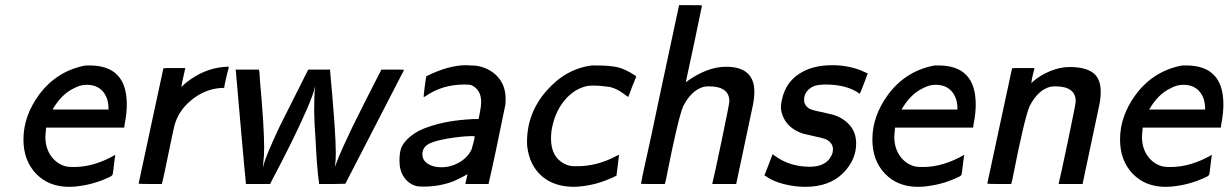

<svg xmlns="http://www.w3.org/2000/svg" viewBox="-20 -714 4767 745"><path d="M328 -460Q472 -460 472 -309Q472 -274 464 -234L462 -219H159Q156 -186 156 -185Q156 -139 178.5 -108Q201 -77 237 -68Q246 -66 268 -66Q345 -66 427 -113V-109Q426 -107 422 -72.5Q418 -38 417 -37Q417 -34 409 -29Q350 0 287 8Q269 11 248 11Q169 11 120 -40Q71 -91 71 -173Q71 -264 132 -347Q199 -437 307 -459Q311 -460 318 -460ZM401 -299Q399 -338 377 -361.5Q355 -385 316 -385Q291 -385 266 -371Q219 -349 184 -289H401Z M845 -454Q847 -454 852.5 -454.5Q858 -455 860 -455H868L865 -442Q864 -439 860 -422.5Q856 -406 853 -391.5Q850 -377 850 -373Q786 -373 732 -333Q678 -293 660 -237Q657 -231 645 -173Q633 -115 621.5 -59.5Q610 -4 608 -2V0H563Q518 0 518 -2L566 -226L614 -449Q614 -450 657 -450H699L691 -414Q690 -409 688.5 -402.5Q687 -396 686.5 -392.5Q686 -389 685 -384.5Q684 -380 684 -379Q684 -378 684 -377Q686 -379 689 -381Q691 -384 702 -393Q768 -446 845 -454Z M934 -5Q933 -8 914 -222.5Q895 -437 895 -440L894 -444H985V-442Q987 -440 989 -398Q1005 -222 1005 -140Q1005 -108 1001 -76Q1001 -72 1000 -67V-65Q1001 -65 1003 -75Q1012 -110 1064 -221L1176 -444H1261V-437Q1283 -200 1283 -121Q1283 -90 1280 -70Q1280 -67 1280 -67L1282 -73Q1293 -104 1314.5 -151Q1336 -198 1349.5 -225.5Q1363 -253 1398.5 -323.5Q1434 -394 1440 -405L1460 -444H1504Q1548 -444 1548 -443L1320 -1L1269 0H1218V-5Q1210 -54 1204 -180Q1200 -227 1199 -283Q1199 -343 1202 -370L1203 -378Q1202 -377 1202 -376Q1197 -351 1169 -286Q1120 -174 1034 -12L1028 0H934Z M1634 -418Q1720 -461 1789 -461Q1791 -461 1797 -460.5Q1803 -460 1806 -460Q1834 -460 1853 -453Q1893 -440 1917.5 -408.5Q1942 -377 1942 -329Q1942 -325 1941.5 -318Q1941 -311 1941 -308Q1901 -110 1876 -2V0H1786V-2L1794 -38Q1764 -21 1738 -10Q1684 10 1625 10Q1603 10 1596 8Q1566 0 1548 -26Q1530 -52 1530 -90Q1530 -115 1535 -135Q1544 -162 1573.5 -185.5Q1603 -209 1638 -220Q1711 -247 1817 -252H1837L1842 -277Q1847 -302 1847 -318Q1847 -367 1808 -384Q1801 -386 1782 -386Q1695 -386 1630 -340Q1625 -337 1624 -337Q1623 -338 1628 -377Q1633 -416 1634 -418ZM1619 -116Q1619 -92 1640 -78.5Q1661 -65 1692 -65Q1731 -65 1764 -85Q1797 -105 1810 -135Q1812 -140 1817 -160Q1822 -180 1822 -184Q1822 -186 1811 -186Q1767 -185 1718 -176.5Q1669 -168 1646 -157Q1619 -143 1619 -116Z M2025 -164Q2025 -275 2100 -361Q2175 -447 2276 -460H2292Q2348 -460 2377 -453Q2406 -446 2443 -422L2449 -417L2433 -378Q2418 -339 2418 -338L2416 -339Q2415 -340 2412.5 -341.5Q2410 -343 2408 -344Q2370 -375 2335 -378Q2305 -382 2284 -382Q2269 -382 2257 -380Q2205 -368 2168 -321.5Q2131 -275 2120 -207Q2118 -191 2118 -177Q2118 -104 2171 -78Q2189 -69 2209 -69H2219Q2297 -69 2370 -108Q2382 -114 2382 -113Q2382 -112 2377 -72L2372 -32L2367 -30Q2362 -27 2355 -24Q2348 -21 2345 -20Q2281 8 2209 11Q2130 11 2082.5 -30.5Q2035 -72 2026 -144Q2025 -149 2025 -164Z M2810 -321Q2810 -379 2730 -379Q2720 -379 2710 -377Q2663 -364 2631 -302Q2620 -276 2603 -202Q2586 -128 2574 -66Q2562 -4 2560 -2V0H2513Q2467 0 2467 -1L2476 -46Q2486 -90 2505 -177.5Q2524 -265 2541 -348L2615 -694H2659Q2704 -694 2704 -693Q2704 -692 2673 -544L2641 -395Q2723 -455 2797 -455Q2907 -455 2907 -358Q2907 -334 2902 -309Q2901 -304 2869.5 -155.5Q2838 -7 2837 -2V0H2744V-2Q2752 -34 2781 -172.5Q2810 -311 2810 -321Z M3015 -331Q3029 -393 3080 -427Q3131 -461 3209 -461Q3269 -461 3320 -441L3347 -429Q3347 -428 3332 -389Q3317 -350 3316 -350Q3267 -386 3184 -386Q3150 -386 3134 -378Q3100 -360 3100 -326Q3100 -306 3119 -293Q3131 -286 3174 -278Q3181 -276 3192 -273.5Q3203 -271 3209.5 -269.5Q3216 -268 3218 -267Q3256 -254 3279 -226Q3302 -198 3302 -157Q3302 -93 3251 -42Q3198 11 3104 11Q3063 11 3020.5 0Q2978 -11 2954 -29L2946 -33Q2948 -39 2962.5 -75.5Q2977 -112 2978 -116L2987 -109Q3045 -67 3122 -67Q3185 -67 3206 -110Q3212 -121 3212 -135Q3212 -160 3184 -174Q3174 -178 3135 -186.5Q3096 -195 3091 -197Q3040 -216 3021 -256Q3010 -278 3010 -299Q3010 -311 3015 -331Z M3622 -460Q3766 -460 3766 -309Q3766 -274 3758 -234L3756 -219H3453Q3450 -186 3450 -185Q3450 -139 3472.5 -108Q3495 -77 3531 -68Q3540 -66 3562 -66Q3639 -66 3721 -113V-109Q3720 -107 3716 -72.5Q3712 -38 3711 -37Q3711 -34 3703 -29Q3644 0 3581 8Q3563 11 3542 11Q3463 11 3414 -40Q3365 -91 3365 -173Q3365 -264 3426 -347Q3493 -437 3601 -459Q3605 -460 3612 -460ZM3695 -299Q3693 -338 3671 -361.5Q3649 -385 3610 -385Q3585 -385 3560 -371Q3513 -349 3478 -289H3695Z M4154 -321Q4154 -379 4074 -379Q4064 -379 4054 -377Q4007 -364 3975 -302Q3964 -276 3947 -202Q3930 -128 3918 -66Q3906 -4 3904 -2V0H3857Q3811 0 3811 -2L3859 -226L3907 -449Q3907 -450 3951 -450H3994L3987 -421Q3986 -417 3985 -412Q3984 -407 3983.5 -404Q3983 -401 3982.5 -397.5Q3982 -394 3982 -393.5Q3982 -393 3982 -392Q3985 -395 3989 -398Q4014 -421 4053.5 -437.5Q4093 -454 4130 -454Q4190 -454 4220.5 -432Q4251 -410 4251 -358Q4251 -334 4246 -309Q4245 -304 4213.5 -155.5Q4182 -7 4181 -2V0H4088V-2Q4096 -34 4125 -172.5Q4154 -311 4154 -321Z M4583 -460Q4727 -460 4727 -309Q4727 -274 4719 -234L4717 -219H4414Q4411 -186 4411 -185Q4411 -139 4433.5 -108Q4456 -77 4492 -68Q4501 -66 4523 -66Q4600 -66 4682 -113V-109Q4681 -107 4677 -72.5Q4673 -38 4672 -37Q4672 -34 4664 -29Q4605 0 4542 8Q4524 11 4503 11Q4424 11 4375 -40Q4326 -91 4326 -173Q4326 -264 4387 -347Q4454 -437 4562 -459Q4566 -460 4573 -460ZM4656 -299Q4654 -338 4632 -361.5Q4610 -385 4571 -385Q4546 -385 4521 -371Q4474 -349 4439 -289H4656Z"/></svg>

Font: MathJax_SansSerif
Style: Italic
Weight: 400
Version: Version 1.1